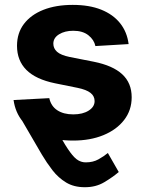

<svg xmlns="http://www.w3.org/2000/svg" viewBox="-20 -573 603 797"><path d="M156.8 -143Q198.2 -63.1 225.6 -14.5Q252.9 34.1 271.4 59.1Q289.8 84.1 304.7 92.5Q319.5 101 335.7 101Q366.1 101.1 388.7 88.4Q411.3 75.8 427.7 62.1L472.9 141Q448.4 162.1 412.9 183.3Q377.4 204.6 331.1 204.1Q286.8 204.1 254.5 184.6Q222.2 165.1 197.9 133.8Q173.7 102.4 153.3 68L64.1 -85.2ZM513.9 -390 376 -381.8Q370.5 -407.9 347 -426.6Q323.5 -445.3 284.2 -445.3Q249 -445.3 225.2 -430.6Q201.4 -415.9 201.4 -391.8Q201.4 -372 216.7 -358.1Q232.1 -344.2 269.9 -336.3L369.1 -316.8Q448.3 -301 487.5 -264.6Q526.6 -228.3 526.6 -169.3Q526.6 -115.4 495.3 -75Q464.1 -34.5 409.3 -12Q354.6 10.5 283.8 10.5Q211.4 10.5 158.6 -9.9Q105.9 -30.4 74.7 -68.1Q43.5 -105.9 36.3 -157.8L184.6 -165.6Q191.7 -132.5 217.7 -115.4Q243.7 -98.2 284 -98.2Q323.6 -98.2 348.1 -113.9Q372.7 -129.5 372.7 -153.3Q372.7 -174.2 355.6 -187.5Q338.5 -200.8 302.7 -208.2L208.4 -227.3Q128.5 -243.7 89.6 -282.7Q50.6 -321.7 50.6 -382.8Q50.6 -435.6 79.3 -473.6Q108.1 -511.6 160.1 -532.2Q212.1 -552.7 281.8 -552.7Q350.7 -552.7 400.1 -532.9Q449.6 -513 478.6 -476.6Q507.6 -440.2 513.9 -390Z"/></svg>

Font: Inter
Style: Regular
Weight: 400
Designer: Rasmus Andersson
Foundry: rsms
Version: Version 4.000;git-8c9346024